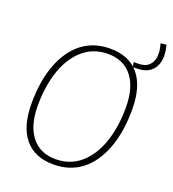

<svg xmlns="http://www.w3.org/2000/svg" viewBox="-150 -951 966 1074"><g transform="rotate(20 333.0 -414.0)"><path d="M290 9Q178 9 118.5 -62.5Q59 -134 59 -271Q59 -338 68.5 -396.5Q78 -455 96.5 -503.5Q115 -552 141.5 -590.5Q168 -629 202.5 -655.5Q237 -682 279 -695.5Q321 -709 369 -709Q482 -709 541 -637.5Q600 -566 600 -429Q600 -362 590.5 -303.5Q581 -245 562.5 -196.5Q544 -148 517.5 -109.5Q491 -71 456.5 -44.5Q422 -18 380.5 -4.5Q339 9 290 9ZM291 -23Q334 -23 370.5 -36Q407 -49 437 -74.5Q467 -100 490.5 -135.5Q514 -171 530 -216Q546 -261 554.5 -314.5Q563 -368 563 -427Q563 -548 511.5 -612.5Q460 -677 368 -677Q326 -677 289 -664Q252 -651 222 -625.5Q192 -600 168.5 -564.5Q145 -529 129 -484Q113 -439 104.5 -385.5Q96 -332 96 -273Q96 -152 147.5 -87.5Q199 -23 291 -23ZM522 -655 517 -683H542Q584 -683 606 -703.5Q628 -724 631.5 -758Q635 -792 622 -833L656 -837Q666 -802 665.5 -769Q665 -736 651.5 -710Q638 -684 611.5 -669.5Q585 -655 543 -655Z"/></g></svg>

Font: Georama ExtraCondensed Thin ExtraLight
Style: Italic
Weight: 250
Italic angle: -9°
Version: Version 1.001